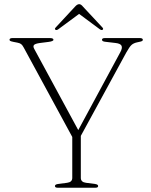

<svg xmlns="http://www.w3.org/2000/svg" viewBox="-20 -878 706 898"><path d="M439 -8Q439 0 426.5 0H249.5Q237 0 237 -8Q237 -15.5 251.5 -17.5L293.5 -23Q318 -26 318 -46V-237.5L91 -655.5Q85 -667 78.8 -671.8Q72.5 -676.5 61.5 -678.5L43.5 -682Q31.5 -684.5 28 -686.5Q24.5 -688.5 24.5 -692Q24.5 -700 39 -700H212.5Q230 -700 230 -692Q230 -685 207 -682L167.5 -677Q145 -674 139.2 -667.8Q133.5 -661.5 140 -649.5L346 -269.5L542 -632.5Q553.5 -653 548.5 -663.8Q543.5 -674.5 520 -677L473 -682.5Q457 -684 457 -692Q457 -700 471 -700H633Q648 -700 648 -692Q648 -688.5 644.8 -686.2Q641.5 -684 628.5 -681.5L621.5 -680Q605 -676.5 595.2 -667.8Q585.5 -659 571 -633L358 -242.5V-46Q358 -26 382.5 -23L424.5 -17.5Q439 -15.5 439 -8ZM459.5 -738.5Q455 -735.5 447 -741L350 -813L252.5 -741Q244.5 -735.5 240 -738.5Q233.5 -742.5 240.5 -749.5L330.5 -846.5Q341 -858.5 350.5 -858.5Q359 -858.5 368.5 -846.5L459 -749.5Q465.5 -742.5 459.5 -738.5Z"/></svg>

Font: Fraunces 9pt Thin
Style: Regular
Weight: 100
Version: Version 1.000;[b76b70a41]